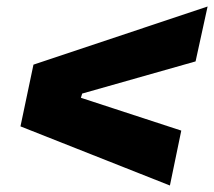

<svg xmlns="http://www.w3.org/2000/svg" viewBox="-20 -656 659 591"><path d="M619 -636 582 -467 233 -368 229 -355 538 -254 503 -85 43 -267 83 -457Z"/></svg>

Font: Mona Sans ExtraLight ExtraBold
Style: Italic
Weight: 800
Italic angle: -11.6951°
Version: Version 2.000